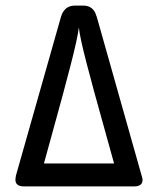

<svg xmlns="http://www.w3.org/2000/svg" viewBox="-20 -667 565 687"><path d="M35.2 -23.9Q35.2 -28.8 37.1 -39.1L198.2 -606.9Q210.4 -647 248 -647H277.8Q314.9 -647 325.2 -608.9Q326.2 -607.9 326.2 -606.9L485.8 -42Q489.7 -29.8 490.2 -23.9Q490.2 0 460 0H65.9Q35.2 0 35.2 -23.9ZM137.2 -82H388.2Q380.4 -111.8 347.7 -228Q314.9 -344.2 290 -440.2Q265.1 -536.1 262.2 -568.8Q257.3 -528.8 231.7 -429.9Q206.1 -331.1 174.1 -216.1Q142.1 -101.1 137.2 -82Z"/></svg>

Font: CMU Typewriter Text
Style: Bold
Weight: 700
Version: Version 0.7.0